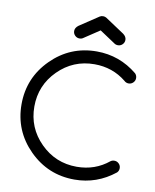

<svg xmlns="http://www.w3.org/2000/svg" viewBox="-104 -1074 931 1153"><g transform="rotate(10 361.5 -498.0)"><path d="M647.5 -153.3Q663.6 -153.3 675 -141.8Q686.5 -130.4 686.5 -114.3Q686.5 -98.1 675.3 -86.9Q566.4 0 429.7 0Q268.1 0 153.6 -114.5Q39.1 -229 39.1 -390.6Q39.1 -552.2 153.6 -666.7Q268.1 -781.2 429.7 -781.2Q569.3 -781.2 678.2 -691.9Q689.5 -680.2 689.5 -664.1Q689.5 -647.9 678 -636.5Q666.5 -625 650.4 -625Q634.3 -625 622.6 -636.7Q540 -703.1 429.7 -703.1Q300.3 -703.1 208.7 -611.6Q117.2 -520 117.2 -390.6Q117.2 -261.2 208.7 -169.7Q300.3 -78.1 429.7 -78.1Q541.5 -78.1 625 -146.5Q634.8 -153.3 647.5 -153.3ZM450.2 -990.7 566.9 -913.1Q586.4 -898.4 586.4 -878.9Q586.4 -862.8 575 -851.3Q563.5 -839.8 547.4 -839.8Q533.2 -839.8 522.9 -848.1L430.2 -909.7L337.4 -848.1Q327.1 -839.8 313 -839.8Q296.9 -839.8 285.4 -851.3Q273.9 -862.8 273.9 -878.9Q273.9 -898.4 293.5 -913.1L410.2 -990.7Q418.9 -996.1 430.2 -996.1Q441.4 -996.1 450.2 -990.7Z"/></g></svg>

Font: Comfortaa
Style: Regular
Weight: 400
Designer: Johan Aakerlund - aajohan
Foundry: Johan Aakerlund
Version: Version 2.004 2013